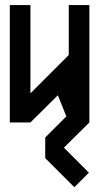

<svg xmlns="http://www.w3.org/2000/svg" viewBox="-20 -493 400 773"><path d="M339.8 0Q305.7 34.2 237.3 101.6L337.9 202.1L279.3 260.7L162.1 143.6V60.5L247.1 -24.4Q235.4 -52.7 212.9 -109.4Q175.8 -73.2 102.5 0H19.5V-472.7H102.5V-117.2L256.8 -271.5V-472.7H339.8Z"/></svg>

Font: mr_KirucoupageG
Style: Regular
Weight: 400
Designer: Jan Henkel
Version: Version 1.00 May 25, 2020, initial release